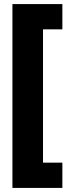

<svg xmlns="http://www.w3.org/2000/svg" viewBox="-20 -754 343 942"><path d="M286 168V44H191V-610H286V-734H41V168Z"/></svg>

Font: Noto Sans Georgian ExtraCondensed Black
Style: Regular
Weight: 900
Width: 2
Designer: Monotype Design Team, Akaki Razmadze
Foundry: Google LLC
Version: Version 2.005